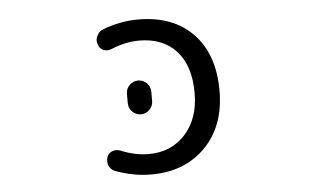

<svg xmlns="http://www.w3.org/2000/svg" viewBox="-44 -622 1087 675"><g transform="rotate(-5 500.0 -284.5)"><path d="M362.3 -461.9Q347.7 -456.1 334 -461.9Q320.3 -467.8 316.4 -482.4Q313.5 -489.3 313.5 -495.1Q313.5 -504.9 318.4 -513.7Q325.2 -529.3 340.8 -534.2Q402.3 -557.6 464.8 -557.6Q587.9 -557.6 658.2 -484.9Q728.5 -412.1 728.5 -283.2Q728.5 -159.2 655.8 -85Q583 -10.7 464.8 -10.7Q401.4 -10.7 337.9 -34.2Q323.2 -40 316.4 -54.7Q313.5 -62.5 313.5 -71.3Q313.5 -78.1 315.4 -84Q320.3 -98.6 334 -104Q347.7 -109.4 361.3 -104.5Q412.1 -83 461.9 -83Q541 -83 590.8 -137.7Q640.6 -192.4 640.6 -283.2Q640.6 -378.9 593.3 -431.2Q545.9 -483.4 461.9 -483.4Q414.1 -483.4 362.3 -461.9ZM403.3 -267.6V-300.8Q403.3 -318.4 416 -331.1Q428.7 -343.8 446.3 -343.8Q463.9 -343.8 476.6 -331.1Q489.3 -318.4 489.3 -300.8V-267.6Q489.3 -250 476.6 -237.3Q463.9 -224.6 446.3 -224.6Q428.7 -224.6 416 -237.3Q403.3 -250 403.3 -267.6Z"/></g></svg>

Font: Rounded-X Mgen+ 1mn regular
Style: Regular
Weight: 400
Designer: [Source Han Sans]
Ryoko NISHIZUKA  (kana & ideographs); Paul D. Hunt (Latin, Greek & Cyrillic); Wenlong ZHANG  (bopomofo
Version: Version 1.059.20150602